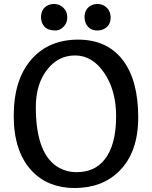

<svg xmlns="http://www.w3.org/2000/svg" viewBox="-20 -946 773 976"><path d="M358.4 9.8Q293.9 9.8 238.3 -11.7Q182.6 -33.7 140.6 -78.6Q49.8 -176.3 49.8 -356.9Q49.8 -545.4 143.6 -648.4Q231 -744.6 377.9 -744.6Q525.9 -744.1 605 -639.6Q682.6 -537.1 682.6 -349.6Q682.6 -170.9 585 -75.2Q499 9.8 358.4 9.8ZM283.7 -91.3Q322.8 -70.8 367.7 -70.8Q412.1 -70.8 447.8 -85.4Q483.4 -100.6 510.7 -133.8Q570.3 -206.5 570.3 -356Q570.3 -485.4 510.7 -574.2Q450.2 -664.1 361.8 -664.1Q276.4 -664.1 220.7 -593.3Q162.1 -519.5 162.1 -401.9Q162.1 -155.3 283.7 -91.3ZM188.5 -857.9Q188.5 -904.3 227.5 -920.9Q239.3 -925.8 253.9 -925.8Q268.6 -925.8 281.2 -920.9Q293.9 -915 302.7 -906.2Q321.8 -887.2 321.8 -859.4V-856.4Q321.8 -828.6 302.7 -809.6Q284.2 -791 261.7 -791Q224.6 -791 206.5 -810.1Q188.5 -829.1 188.5 -857.9ZM475.6 -791Q430.7 -791 414.6 -831.1Q409.7 -843.3 409.7 -857.9Q409.7 -904.3 448.7 -920.9Q460.9 -925.8 475.6 -925.8Q503.9 -925.8 523.4 -906.2Q542 -887.7 542.5 -857.9Q542.5 -812 502.4 -795.9Q490.2 -791 475.6 -791Z"/></svg>

Font: Copse
Style: Regular
Weight: 400
Version: Version 1.000